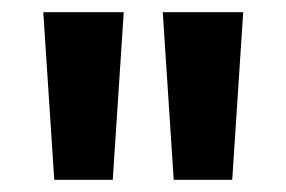

<svg xmlns="http://www.w3.org/2000/svg" viewBox="-20 -712 470 315"><path d="M51 -692H183L165 -417H69ZM247 -692H379L361 -417H265Z"/></svg>

Font: Wolseley Sans SemiBold
Style: Regular
Weight: 600
Designer: Carrois Corporate & Edenspiekermann AG
Foundry: Carrois Corporate GbR & Edenspiekermann AG
Version: Version 4.202